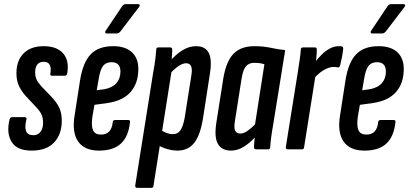

<svg xmlns="http://www.w3.org/2000/svg" viewBox="-20 -718 1968 923"><path d="M132 6Q61 6 35.5 -36.5Q10 -79 26 -144Q29 -155 38 -155H97Q103 -155 106 -152Q109 -149 107 -144Q98 -107 105.5 -87.5Q113 -68 140 -68Q162 -68 174.5 -84Q187 -100 187 -127Q187 -151 179.5 -167.5Q172 -184 153 -204L105 -255Q84 -278 71.5 -304Q59 -330 59 -365Q59 -427 93.5 -461.5Q128 -496 190 -496Q253 -496 283.5 -461.5Q314 -427 303 -364Q300 -354 292 -354H230Q220 -354 222 -364Q227 -392 219 -406.5Q211 -421 190 -421Q170 -421 159.5 -408Q149 -395 149 -371Q149 -352 155 -337.5Q161 -323 178 -304L225 -255Q252 -227 264.5 -201Q277 -175 277 -137Q277 -73 240.5 -33.5Q204 6 132 6Z M456 6Q386 6 355.5 -38Q325 -82 339 -165L365 -333Q379 -419 416.5 -457.5Q454 -496 524 -496Q582 -496 613.5 -467.5Q645 -439 645 -386Q645 -319 608.5 -276.5Q572 -234 498 -223L434 -214L424 -156Q418 -112 427.5 -91.5Q437 -71 465 -71Q491 -71 505 -86Q519 -101 522 -131Q523 -141 533 -141H596Q607 -141 605 -131Q598 -62 561.5 -28Q525 6 456 6ZM445 -284 481 -289Q520 -296 539.5 -318Q559 -340 559 -374Q559 -419 516 -419Q489 -419 475 -400.5Q461 -382 454 -336ZM493 -557Q488 -557 486 -561Q484 -565 488 -570L567 -688Q574 -698 584 -698H644Q650 -698 651.5 -694.5Q653 -691 649 -685L559 -567Q551 -557 540 -557Z M833 6Q810 6 784 -1.5Q758 -9 738 -21L750 -95Q765 -85 780.5 -79Q796 -73 811 -73Q834 -73 847 -91Q860 -109 868 -153L900 -356Q905 -386 898.5 -400Q892 -414 875 -414Q857 -414 835.5 -398.5Q814 -383 792 -358L791 -417Q824 -456 856.5 -476Q889 -496 922 -496Q967 -496 983.5 -464Q1000 -432 989 -363L956 -150Q943 -68 913.5 -31Q884 6 833 6ZM640 185Q629 185 630 174L716 -367Q724 -410 727 -436Q730 -462 731 -479Q731 -490 741 -490H799Q808 -490 808 -479Q808 -461 805.5 -435Q803 -409 800 -392L805 -377L718 174Q717 185 708 185Z M1090 6Q1047 6 1028 -25.5Q1009 -57 1020 -128L1054 -344Q1068 -425 1103.5 -460.5Q1139 -496 1203 -496Q1245 -496 1280 -488.5Q1315 -481 1351 -477L1294 -123Q1287 -84 1283.5 -57Q1280 -30 1279 -11Q1279 0 1269 0H1211Q1201 0 1201 -11Q1201 -20 1202 -32Q1203 -44 1205 -57Q1180 -30 1151 -12Q1122 6 1090 6ZM1136 -76Q1151 -76 1169.5 -88.5Q1188 -101 1206 -120L1251 -409Q1239 -413 1227 -414.5Q1215 -416 1202 -416Q1177 -416 1162.5 -399.5Q1148 -383 1141 -338L1109 -134Q1104 -103 1110.5 -89.5Q1117 -76 1136 -76Z M1364 0Q1353 0 1354 -11L1411 -367Q1417 -406 1421 -433.5Q1425 -461 1426 -479Q1426 -490 1436 -490H1494Q1503 -490 1503 -479Q1503 -460 1500 -434Q1497 -408 1495 -391L1500 -376L1442 -11Q1441 0 1432 0ZM1487 -338 1495 -420Q1509 -438 1526.5 -455.5Q1544 -473 1565 -484.5Q1586 -496 1608 -496Q1613 -496 1617 -496Q1621 -496 1625 -494Q1630 -492 1630 -484Q1628 -465 1624 -444Q1620 -423 1615 -403Q1611 -392 1603 -394Q1599 -395 1595 -395.5Q1591 -396 1584 -396Q1569 -396 1552 -389Q1535 -382 1518.5 -369Q1502 -356 1487 -338Z M1732 6Q1662 6 1631.5 -38Q1601 -82 1615 -165L1641 -333Q1655 -419 1692.5 -457.5Q1730 -496 1800 -496Q1858 -496 1889.5 -467.5Q1921 -439 1921 -386Q1921 -319 1884.5 -276.5Q1848 -234 1774 -223L1710 -214L1700 -156Q1694 -112 1703.5 -91.5Q1713 -71 1741 -71Q1767 -71 1781 -86Q1795 -101 1798 -131Q1799 -141 1809 -141H1872Q1883 -141 1881 -131Q1874 -62 1837.5 -28Q1801 6 1732 6ZM1721 -284 1757 -289Q1796 -296 1815.5 -318Q1835 -340 1835 -374Q1835 -419 1792 -419Q1765 -419 1751 -400.5Q1737 -382 1730 -336ZM1769 -557Q1764 -557 1762 -561Q1760 -565 1764 -570L1843 -688Q1850 -698 1860 -698H1920Q1926 -698 1927.5 -694.5Q1929 -691 1925 -685L1835 -567Q1827 -557 1816 -557Z"/></svg>

Font: Sofia Sans Extra Condensed SemiBold
Style: Italic
Weight: 600
Italic angle: -9°
Designer: Botio Nikoltchev, Ani Petrova
Foundry: lettersoup
Version: Version 4.101